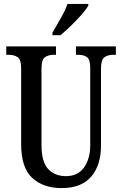

<svg xmlns="http://www.w3.org/2000/svg" viewBox="-20 -951 624 981"><path d="M295 10Q201 10 144.5 -42Q88 -94 88 -216V-604Q88 -647 70 -659Q52 -671 26 -671H12V-714H266V-671H254Q227 -671 209.5 -658.5Q192 -646 192 -600V-210Q192 -123 226.5 -87Q261 -51 317 -51Q378 -51 409.5 -95.5Q441 -140 441 -209V-604Q441 -647 424.5 -659Q408 -671 380 -671H368V-714H572V-671H558Q531 -671 513.5 -658.5Q496 -646 496 -600V-207Q496 -107 446 -48.5Q396 10 295 10ZM248 -784Q269 -821 291 -859Q313 -897 325 -931H431V-921Q421 -904 397 -876.5Q373 -849 343.5 -820.5Q314 -792 289 -771H248Z"/></svg>

Font: Noto Serif Hebrew ExtraCondensed Medium
Style: Regular
Weight: 500
Width: 2
Designer: Monotype Design Team
Foundry: Monotype Imaging Inc.
Version: Version 2.004; ttfautohint (v1.8.4.7-5d5b)